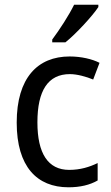

<svg xmlns="http://www.w3.org/2000/svg" viewBox="-20 -786 471 816"><path d="M398 -756V-766H295C273 -721 234 -661 202 -618V-606H258C303 -642 373 -718 398 -756ZM271 10C321 10 362 0 395 -19V-93C360 -76 321 -64 274 -64C184 -64 139 -134 139 -266C139 -401 184 -471 277 -471C308 -471 347 -460 376 -448L403 -519C372 -535 325 -546 276 -546C140 -546 51 -455 51 -265C51 -78 137 10 271 10Z"/></svg>

Font: Noto Sans Malayalam SemiCondensed
Style: Regular
Weight: 400
Width: 4
Designer: Jelle Bosma - Monotype Design Team
Foundry: Monotype Imaging Inc.
Version: Version 2.104